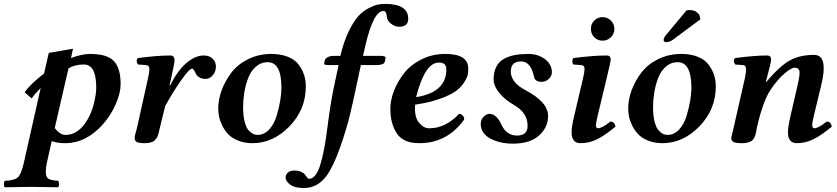

<svg xmlns="http://www.w3.org/2000/svg" viewBox="-59 -718 4254 976"><path d="M430.2 -273.9Q430.2 -390.1 367.2 -390.1Q320.3 -390.1 289.1 -370.1L219.2 -66.9Q247.1 -31.7 273.9 -32.2Q340.8 -32.2 386.2 -110.8Q408.2 -148.9 419.2 -195.3Q430.2 -241.7 430.2 -273.9ZM62 109.9 147.9 -271Q119.1 -242.2 102.1 -217.8L65.9 -249Q96.7 -292 165 -344.2L189 -449.2L312 -470.2L301.8 -422.9Q356.9 -443.8 398.9 -443.8Q485.8 -443.8 520 -407.5Q554.2 -371.1 554.2 -290Q554.2 -246.1 529.5 -189Q504.9 -131.8 463.9 -85.9Q377.9 10.3 272 9.8Q230 9.8 204.1 -1L179.7 106.9Q173.8 134.3 173.8 154.8Q173.8 182.6 187.3 190.7Q200.7 198.7 236.8 201.2Q240.7 206.1 241 218Q241.2 230 235.8 233.9Q135.7 231.9 96.2 231.9Q63 231.9 -35.2 233.9Q-39.1 229 -39.1 217Q-39.1 205.1 -34.2 201.2Q13.7 199.2 31.2 184.1Q48.8 168.9 62 109.9Z M802.7 -285.2 806.6 -284.2Q839.8 -354 885.7 -395Q931.6 -436 976.6 -436Q1006.3 -436 1022.5 -418.9Q1038.6 -401.9 1038.6 -379.9Q1038.6 -355 1023.2 -335.9Q1007.8 -316.9 984.9 -316.9Q957.5 -316.9 941.4 -335Q939 -337.9 934.8 -346.9Q930.7 -356 926.3 -362.5Q921.9 -369.1 917.5 -369.1Q903.3 -369.1 861.6 -309.6Q819.8 -250 780.8 -179.2L754.4 -71.8Q753.4 -68.4 751 -57.4Q748.5 -46.4 747.6 -42.5Q746.6 -38.6 743.4 -29.3Q740.2 -20 737.1 -16.1Q733.9 -12.2 728.3 -5.9Q722.7 0.5 716.1 2.9Q709.5 5.4 700 7.6Q690.4 9.8 678.7 9.8Q645.5 9.8 635.5 3.4Q625.5 -2.9 625.5 -17.1Q625.5 -23.9 627.7 -32.5Q629.9 -41 633.3 -52.7Q636.7 -64.5 638.2 -71.8L692.4 -315.9Q700.2 -348.1 700.4 -367.2Q700.7 -386.2 682.6 -387.2L642.6 -390.1Q629.4 -409.2 641.6 -422.9Q743.7 -436 806.6 -436Q828.1 -436 828.1 -411.1Q828.1 -397 811 -320.3Z M1176.8 -172.9Q1176.8 -129.9 1184.6 -99.4Q1192.4 -68.8 1204.8 -55.4Q1217.3 -42 1227.8 -37.1Q1238.3 -32.2 1249.5 -32.2Q1283.7 -32.2 1309.1 -59.6Q1334.5 -86.9 1346.9 -128.4Q1359.4 -169.9 1365.5 -206.5Q1371.6 -243.2 1371.6 -272Q1371.6 -401.9 1301.8 -401.9Q1267.6 -401.9 1241.5 -378.9Q1215.3 -356 1201.9 -319.6Q1188.5 -283.2 1182.6 -246.1Q1176.8 -209 1176.8 -172.9ZM1050.3 -165Q1050.3 -211.9 1067.9 -259.5Q1085.4 -307.1 1117.4 -349.1Q1149.4 -391.1 1202.9 -417.5Q1256.3 -443.8 1320.3 -443.8Q1369.1 -443.8 1405.3 -429Q1441.4 -414.1 1460 -388.4Q1478.5 -362.8 1487.1 -335.9Q1495.6 -309.1 1495.6 -278.8Q1495.6 -161.6 1412.6 -75.9Q1329.6 9.8 1224.6 9.8Q1183.6 9.8 1151.6 -3.2Q1119.6 -16.1 1101.1 -35.6Q1082.5 -55.2 1070.6 -80.1Q1058.6 -105 1054.4 -126Q1050.3 -147 1050.3 -165Z M1662.1 -387.2H1614.3Q1588.4 -387.2 1588.4 -394Q1591.3 -407.2 1592.3 -412.1Q1594.2 -419.9 1606.2 -427Q1618.2 -434.1 1640.1 -434.1H1671.4Q1687.5 -503.9 1712.4 -555.9Q1737.3 -607.9 1761.2 -634.5Q1785.2 -661.1 1814.2 -676Q1843.3 -690.9 1861.3 -694.6Q1879.4 -698.2 1898.4 -698.2Q2016.6 -698.2 2016.1 -622.1Q2016.1 -582 1969.2 -582Q1948.2 -582 1928.2 -597.9Q1908.2 -613.8 1907.2 -633.8Q1905.3 -661.6 1890.1 -662.1Q1839.4 -662.1 1799.3 -490.2Q1791.5 -455.1 1786.1 -434.1H1873.5Q1901.4 -434.1 1901.4 -424.8L1896.5 -402.8Q1892.6 -386.7 1848.1 -387.2H1775.4Q1773.4 -380.4 1755.4 -293.7Q1737.3 -207 1719.7 -133.5Q1702.1 -60.1 1670.2 30.5Q1638.2 121.1 1604.5 170.9Q1557.6 237.8 1485.4 237.8Q1438.5 237.8 1415.5 220Q1392.6 202.1 1392.6 185.1Q1392.6 170.9 1403.6 159.9Q1414.6 148.9 1436.5 148.9Q1457.5 148.9 1471.9 155.5Q1486.3 162.1 1491.9 170.2Q1497.6 178.2 1502.4 184.6Q1507.3 190.9 1511.2 190.9Q1547.4 190.9 1569.3 119.4Q1591.3 47.9 1606.4 -78.1Q1621.6 -197.3 1639.2 -279.8Z M2210 -365.2Q2210 -400.4 2171.4 -399.9Q2100.6 -399.9 2056.2 -224.1Q2210 -249 2210 -365.2ZM2321.3 -369.1Q2321.3 -353 2318.8 -339.1Q2316.4 -325.2 2300.8 -300Q2285.2 -274.9 2258.8 -255.4Q2232.4 -235.8 2178.7 -216.3Q2125 -196.8 2051.3 -186Q2046.4 -124 2070.3 -95Q2094.2 -65.9 2123 -65.9Q2206.1 -65.9 2274.4 -139.2Q2285.6 -139.2 2293.5 -130.6Q2301.3 -122.1 2300.3 -109.9Q2213.4 10.3 2071.3 9.8Q1991.2 9.8 1958.3 -39.6Q1925.3 -88.9 1925.3 -165Q1925.3 -209 1943.8 -256.6Q1962.4 -304.2 1995.8 -346.7Q2029.3 -389.2 2084.2 -416.5Q2139.2 -443.8 2204.1 -443.8Q2321.3 -444.3 2321.3 -369.1Z M2746.1 -358.9Q2748.5 -336.9 2735.8 -322.3Q2723.1 -307.6 2709 -304.2Q2690.9 -299.3 2674.8 -305.2Q2658.7 -311 2655.8 -326.2Q2639.6 -405.8 2589.8 -405.8Q2537.6 -405.8 2537.6 -355Q2537.6 -298.8 2611.8 -259.8Q2727.1 -199.2 2727.1 -128.9Q2727.1 -70.8 2681.4 -29.3Q2635.7 12.2 2547.4 12.2Q2481.9 12.2 2433.3 -13.9Q2384.8 -40 2384.8 -87.9Q2384.8 -109.9 2399.4 -124.5Q2414.1 -139.2 2428.2 -139.2Q2465.8 -139.2 2491.7 -81.1Q2502.9 -56.2 2523.4 -42.5Q2543.9 -28.8 2568.4 -28.8Q2623 -28.8 2623 -78.1Q2623 -144.5 2555.7 -183.1Q2506.3 -211.4 2478.3 -246.6Q2450.2 -281.7 2450.2 -314Q2450.2 -352.1 2463.9 -378.7Q2477.5 -405.3 2502.9 -418.9Q2528.3 -432.6 2558.1 -438.2Q2587.9 -443.8 2627 -443.8Q2673.8 -443.8 2708 -419.7Q2742.2 -395.5 2746.1 -358.9Z M2961.9 -528.6Q2944.8 -545.9 2944.8 -571Q2944.8 -596.2 2961.9 -613.5Q2979 -630.9 3003.9 -630.9Q3028.8 -630.9 3046.4 -613.5Q3064 -596.2 3064 -571Q3064 -545.9 3046.4 -528.6Q3028.8 -511.2 3003.9 -511.2Q2979 -511.2 2961.9 -528.6ZM3024.9 -320.3 2980 -133.8Q2970.7 -92.8 2970.2 -82.5Q2970.2 -65.9 2981 -65.9Q3001 -65.9 3043.9 -100.1Q3064.9 -100.1 3069.8 -74.2Q3016.6 -30.3 2976.8 -10.3Q2937 9.8 2891.8 9.8Q2846.7 9.8 2846.7 -46.4Q2846.7 -74.7 2858.9 -125L2903.8 -315.9Q2912.6 -354 2912.6 -367.2Q2912.6 -386.2 2895 -387.2L2855 -390.1Q2850.1 -397 2850.3 -407Q2850.6 -417 2856 -422.9Q2958 -436 3024.9 -436Q3045.4 -436 3045.4 -415Q3044.9 -403.3 3024.9 -320.3Z M3260.7 -172.9Q3260.7 -129.9 3268.6 -99.4Q3276.4 -68.8 3288.8 -55.4Q3301.3 -42 3311.8 -37.1Q3322.3 -32.2 3333.5 -32.2Q3367.7 -32.2 3393.1 -59.6Q3418.5 -86.9 3430.9 -128.4Q3443.4 -169.9 3449.5 -206.5Q3455.6 -243.2 3455.6 -272Q3455.6 -401.9 3385.7 -401.9Q3351.6 -401.9 3325.4 -378.9Q3299.3 -356 3285.9 -319.6Q3272.5 -283.2 3266.6 -246.1Q3260.7 -209 3260.7 -172.9ZM3134.3 -165Q3134.3 -211.9 3151.9 -259.5Q3169.4 -307.1 3201.4 -349.1Q3233.4 -391.1 3286.9 -417.5Q3340.3 -443.8 3404.3 -443.8Q3453.1 -443.8 3489.3 -429Q3525.4 -414.1 3543.9 -388.4Q3562.5 -362.8 3571 -335.9Q3579.6 -309.1 3579.6 -278.8Q3579.6 -161.6 3496.6 -75.9Q3413.6 9.8 3308.6 9.8Q3267.6 9.8 3235.6 -3.2Q3203.6 -16.1 3185.1 -35.6Q3166.5 -55.2 3154.5 -80.1Q3142.6 -105 3138.4 -126Q3134.3 -147 3134.3 -165ZM3430.7 -665Q3436.5 -667 3445.3 -667Q3458.5 -667 3467.5 -664.1Q3476.6 -661.1 3480.5 -658Q3484.4 -654.8 3489 -649.9Q3493.7 -645 3495.6 -644L3501.5 -620.1L3364.3 -518.1Q3346.2 -503.9 3326.7 -503.9Q3314.5 -503.9 3314.5 -514.9Q3314.5 -525.9 3325.7 -539.1Z M3958.5 -125 3993.2 -274.9Q4008.8 -341.3 4004.9 -356.4Q4001 -374 3981.4 -374Q3963.4 -374 3928 -343.5Q3892.6 -313 3858.4 -262.2Q3819.3 -204.1 3789.1 -71.8Q3788.1 -67.4 3785.9 -54.4Q3783.7 -41.5 3782 -35.2Q3780.3 -28.8 3775.4 -18.6Q3770.5 -8.3 3763.7 -3.2Q3756.8 2 3744.4 5.9Q3731.9 9.8 3715.3 9.8Q3679.2 9.8 3668.7 3.4Q3658.2 -2.9 3658.2 -17.1Q3658.2 -19 3670.9 -71.8L3727.5 -320.8Q3733.4 -347.7 3733.4 -366.9Q3733.4 -386.2 3718.3 -387.2L3678.2 -390.1Q3665 -409.2 3677.2 -422.9Q3779.3 -436 3840.3 -436Q3860.8 -436 3860.8 -415Q3860.8 -400.9 3838.9 -320.3L3833.5 -300.8L3834.5 -299.8Q3903.3 -380.9 3954.3 -409.9Q4005.4 -439 4079.3 -439Q4153.3 -439 4115.2 -283.2L4079.1 -133.8Q4069.8 -95.7 4069.8 -82.5Q4069.8 -65.9 4080.6 -65.9Q4100.6 -65.9 4143.6 -100.1Q4164.6 -100.1 4169.4 -74.2Q4116.2 -30.3 4076.2 -10.3Q4036.1 9.8 3991.2 9.8Q3946.3 9.8 3946.3 -46.4Q3946.8 -73.7 3958.5 -125Z"/></svg>

Font: Linux Libertine O
Style: Semibold Italic
Weight: 600
Italic angle: -11.5°
Designer: Philipp H. Poll
Foundry: Philipp H. Poll
Version: Version 5.1.2